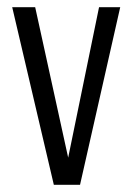

<svg xmlns="http://www.w3.org/2000/svg" viewBox="-20 -515 369 535"><path d="M130 0 14 -495H78L171 -71H169L256 -495H315L203 0Z"/></svg>

Font: Alumni Sans Thin
Style: Regular
Weight: 400
Version: Version 1.018